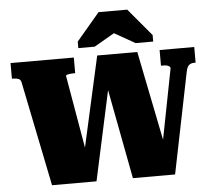

<svg xmlns="http://www.w3.org/2000/svg" viewBox="-61 -1021 1201 1088"><g transform="rotate(-5 539.5 -477.0)"><path d="M17 -710H377V-621H365Q354 -621 344.5 -619.5Q335 -618 329.5 -616Q324 -614 324 -610L402 -159L389 -167L510 -710H738L848 -163L831 -155L918 -602Q918 -608 913 -612Q908 -616 899.5 -618.5Q891 -621 878 -621H865V-710H1062V-621H1055Q1035 -621 1024 -611Q1013 -601 1008 -577L891 0H651L547 -547L562 -545L444 0H191L70 -595Q67 -611 55 -616Q43 -621 25 -621H17ZM702 -954H539L407 -798V-761H500L663 -855H567L733 -761H833V-798Z"/></g></svg>

Font: Roboto Serif 20pt Black
Style: Regular
Weight: 900
Version: Version 1.008